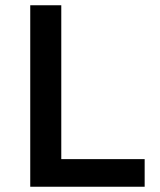

<svg xmlns="http://www.w3.org/2000/svg" viewBox="-20 -710 608 730"><path d="M95 0V-690H213V-105H530V0Z"/></svg>

Font: Radio Canada Medium
Style: Regular
Weight: 500
Designer: Charles Daoud, Etienne Aubert Bonn, Alexandre Saumier Demers, Jacques Le Bailly
Foundry: Radio-Canada
Version: Version 2.104; ttfautohint (v1.8.4.7-5d5b);gftools[0.9.28.de